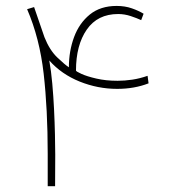

<svg xmlns="http://www.w3.org/2000/svg" viewBox="-20 -640 582 660"><path d="M386.2 -591.8Q315.4 -591.8 278.3 -538.3Q241.2 -484.9 241.2 -397.5Q241.2 -394.5 260 -386Q278.8 -377.4 311.3 -369.9Q343.8 -362.3 384.3 -362.3Q408.7 -362.3 434.8 -366.2Q460.9 -370.1 487.3 -379.4L490.7 -353.5Q441.9 -334.5 382.8 -334.5Q316.4 -334.5 253.9 -359.6Q191.4 -384.8 149.4 -432.1Q155.8 -396.5 159.7 -352.8Q163.6 -309.1 165.8 -263.9Q168 -218.8 168.9 -178Q169.9 -137.2 169.9 -107.9L169.4 0H144V-110.8Q144 -264.6 130.1 -386.7Q116.2 -508.8 73.2 -608.4L97.2 -615.7L132.8 -512.2Q150.4 -467.8 177 -442.4Q203.6 -417 216.8 -408.7Q216.8 -464.4 234.6 -512.5Q252.4 -560.5 288.8 -590.1Q325.2 -619.6 380.9 -619.6Q409.7 -619.6 433.3 -611.3Q457 -603 473.6 -592.8L465.3 -570.8Q450.7 -577.6 429.4 -584.7Q408.2 -591.8 386.2 -591.8Z"/></svg>

Font: Vazirmatn UI Thin
Style: Regular
Weight: 100
Designer: Saber Rastikerdar
Foundry: Saber Rastikerdar
Version: Version 33.003